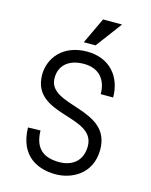

<svg xmlns="http://www.w3.org/2000/svg" viewBox="-135 -1004 869 1103"><g transform="rotate(15 300.0 -453.0)"><path d="M156 -209 82 -207C86 -33 203 11 301 12C395 13 515 -42 516 -190C517 -438 158 -353 156 -520C155 -592 204 -642 296 -643C391 -644 436 -584 436 -500H510C510 -621 435 -717 296 -716C157 -715 81 -622 82 -518C86 -278 443 -375 442 -190C441 -94 371 -60 303 -61C222 -62 158 -94 156 -209ZM338 -918 265 -763H335L451 -918Z"/></g></svg>

Font: Fliege Mono Light
Style: Regular
Weight: 300
Version: Version 0.020;Glyphs 3.3 (3306)